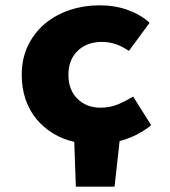

<svg xmlns="http://www.w3.org/2000/svg" viewBox="-20 -532 640 724"><path d="M266 172 260 3Q216 -7 180 -29Q144 -51 117.5 -83Q91 -115 76.5 -157Q62 -199 62 -250Q62 -312 86 -361Q110 -410 150.5 -443.5Q191 -477 244 -494.5Q297 -512 355 -512Q414 -512 463 -494Q512 -476 544 -446L466 -340Q438 -359 413.5 -366.5Q389 -374 365 -374Q308 -374 273 -340.5Q238 -307 238 -250Q238 -193 272 -159.5Q306 -126 359 -126Q396 -126 426 -139Q456 -152 482 -168L550 -60Q523 -38 492.5 -23Q462 -8 431 0L412 172Z"/></svg>

Font: Source Code Pro Black
Style: Regular
Weight: 900
Monospace: yes
Designer: Paul D. Hunt, Teo Tuominen
Foundry: Adobe Systems Incorporated
Version: Version 2.030;PS 1.000;hotconv 16.6.51;makeotf.lib2.5.65220